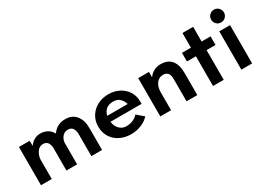

<svg xmlns="http://www.w3.org/2000/svg" viewBox="-21 -1280 2611 1914"><g transform="rotate(-30 1284.0 -323.0)"><path d="M63 -441H187V-382Q210 -414 241.5 -432.5Q273 -451 311 -451Q357 -451 392.5 -431.5Q428 -412 449 -373Q478 -413 514.5 -432Q551 -451 600 -451Q680 -451 723 -397Q766 -343 766 -255V-1H643V-255Q643 -296 626 -321.5Q609 -347 570 -347Q530 -347 504.5 -315Q479 -283 479 -242V-1H356V-255Q356 -296 339 -321.5Q322 -347 283 -347Q242 -347 215.5 -308Q189 -269 187 -222V-1H63Z M849 -221Q849 -287 881.5 -339.5Q914 -392 970.5 -421.5Q1027 -451 1097 -451Q1162 -451 1217 -423.5Q1272 -396 1304.5 -346Q1337 -296 1337 -230V-202H979Q986 -148 1018 -116Q1050 -84 1095 -84Q1139 -84 1174.5 -100Q1210 -116 1230 -141L1306 -76Q1275 -39 1218.5 -15Q1162 9 1100 9Q1028 9 971 -19.5Q914 -48 881.5 -100Q849 -152 849 -221ZM1216 -270Q1209 -301 1181.5 -332.5Q1154 -364 1099 -364Q1051 -364 1020.5 -338.5Q990 -313 981 -270Z M1436 -441H1560V-379Q1583 -412 1618 -431Q1653 -450 1697 -450Q1780 -450 1821 -399.5Q1862 -349 1862 -258V0H1738V-258Q1738 -346 1666 -346Q1617 -346 1588.5 -306.5Q1560 -267 1560 -208V0H1436Z M2043 -342H1940V-441H2043V-610H2166V-441H2269V-342H2166V0H2043Z M2369 -441H2493V0H2369ZM2431 -655Q2461 -655 2482.5 -633.5Q2504 -612 2504 -582Q2504 -551 2482.5 -529.5Q2461 -508 2431 -508Q2400 -508 2378.5 -529.5Q2357 -551 2357 -582Q2357 -612 2378.5 -633.5Q2400 -655 2431 -655Z"/></g></svg>

Font: Teachers SemiBold
Style: Regular
Weight: 600
Designer: Alfredo Marco Pradil & Chank Diesel
Version: Version 0.009